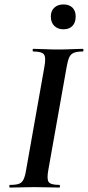

<svg xmlns="http://www.w3.org/2000/svg" viewBox="-20 -845 396 865"><path d="M25 0Q22 0 22 -6Q22 -12 25 -12Q52 -12 65.5 -17Q79 -22 86.2 -37Q93.5 -52 98 -81L180 -544Q188 -587 177.8 -600Q167.5 -613 130 -613Q127 -613 127 -619Q127 -625 130 -625Q152.6 -625 180.8 -623.5Q209 -622 239.8 -622Q274.9 -622 303 -623.5Q331 -625 353 -625Q356 -625 356 -619Q356 -613 353 -613Q326.5 -613 312.4 -607Q298.2 -601 291.6 -586Q285 -571 280 -542L198 -81Q190 -38 199.3 -25Q208.5 -12 248 -12Q250 -12 250 -6Q250 0 248 0Q225.8 0 198 -1Q170.2 -2 135.8 -2Q104.7 -2 76.3 -1Q48 0 25 0ZM266 -713Q240.3 -713 224.7 -728.3Q209 -743.5 209 -771Q209 -796 224.7 -810.5Q240.3 -825 266 -825Q292 -825 306.5 -810.5Q321 -796 321 -771Q321 -743.5 306.5 -728.3Q292 -713 266 -713Z"/></svg>

Font: Cormorant Light
Style: Italic
Weight: 300
Italic angle: -10°
Designer: Christian Thalmann (Catharsis Fonts)
Foundry: Catharsis Fonts
Version: Version 4.000